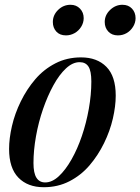

<svg xmlns="http://www.w3.org/2000/svg" viewBox="-20 -769 587 803"><path d="M313 -509Q284 -509 256 -483Q228 -457 203.5 -412.5Q179 -368 160 -313Q141 -258 130.5 -199Q120 -140 120 -87Q120 -45 132.5 -25.5Q145 -6 169 -6Q198 -6 226 -32Q254 -58 279 -102Q304 -146 322.5 -200.5Q341 -255 351.5 -314Q362 -373 362 -428Q362 -472 350 -490.5Q338 -509 313 -509ZM18 -146Q18 -190 30 -242Q42 -294 67 -345Q92 -396 127.5 -437.5Q163 -479 211.5 -504Q260 -529 319 -529Q386 -529 425 -489.5Q464 -450 464 -369Q464 -325 452 -273Q440 -221 415 -170Q390 -119 354.5 -77.5Q319 -36 270.5 -11Q222 14 163 14Q96 14 57 -26Q18 -66 18 -146ZM201 -677Q201 -706 223 -727.5Q245 -749 275 -749Q299 -749 314.5 -733Q330 -717 330 -693Q330 -674 319.5 -657Q309 -640 292 -630.5Q275 -621 256 -621Q230 -621 215.5 -637Q201 -653 201 -677ZM418 -677Q418 -706 440.5 -727.5Q463 -749 492 -749Q517 -749 532 -733Q547 -717 547 -693Q547 -674 536.5 -657Q526 -640 509.5 -630.5Q493 -621 473 -621Q448 -621 433 -637Q418 -653 418 -677Z"/></svg>

Font: Playfair Display Medium
Style: Italic
Weight: 500
Italic angle: -14°
Designer: Claus Eggers Sørensen
Foundry: Claus Eggers Sørensen
Version: Version 1.203